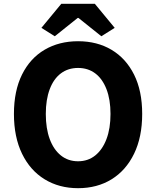

<svg xmlns="http://www.w3.org/2000/svg" viewBox="-20 -972 818 1006"><path d="M389 14Q290 14 214 -32.5Q138 -79 95.5 -166.5Q53 -254 53 -375Q53 -496 95.5 -581.5Q138 -667 214 -711.5Q290 -756 389 -756Q489 -756 564.5 -711Q640 -666 682.5 -581Q725 -496 725 -375Q725 -254 682.5 -166.5Q640 -79 564.5 -32.5Q489 14 389 14ZM389 -127Q441 -127 479 -157.5Q517 -188 538 -243.5Q559 -299 559 -375Q559 -450 538 -504.5Q517 -559 479 -587.5Q441 -616 389 -616Q337 -616 299 -587.5Q261 -559 240.5 -504.5Q220 -450 220 -375Q220 -299 240.5 -243.5Q261 -188 299 -157.5Q337 -127 389 -127ZM267 -782 197 -826 301 -952H477L581 -826L511 -782L391 -878H387Z"/></svg>

Font: Noto Sans KR ExtraBold
Style: Regular
Weight: 800
Designer: Ryoko NISHIZUKA  (kana, bopomofo & ideographs); Paul D. Hunt (Latin, Greek & Cyrillic); Sandoll Communications , Soo-you
Foundry: Adobe
Version: Version 2.004-H2;hotconv 1.0.118;makeotfexe 2.5.65603